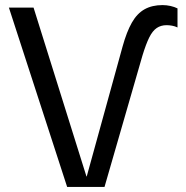

<svg xmlns="http://www.w3.org/2000/svg" viewBox="-20 -735 730 755"><path d="M244 0 15 -705H112L320 -41H321L462 -552Q478 -610 498.5 -646Q519 -682 548.5 -698.5Q578 -715 619 -715Q635 -715 650.5 -711.5Q666 -708 678 -702V-627Q668 -632 656.5 -634Q645 -636 635 -636Q613 -636 596.5 -625Q580 -614 567 -588Q554 -562 540 -516L391 0Z"/></svg>

Font: TikTok Sans 24pt
Style: Regular
Weight: 400
Version: Version 4.000